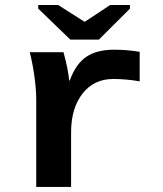

<svg xmlns="http://www.w3.org/2000/svg" viewBox="-20 -733 640 753"><path d="M527.8 -414.1Q473.1 -423.3 424.3 -423.3Q348.1 -423.3 303.5 -365.7Q258.8 -308.1 258.8 -213.9V0H122.1V-342.3Q122.1 -379.4 115.5 -429.7Q108.9 -480 96.7 -528.3H229Q246.6 -464.8 251.5 -417H253.4Q277.8 -483.4 319.3 -510.7Q360.8 -538.1 427.2 -538.1Q478 -538.1 527.8 -529.8ZM367.7 -577.6H255.9L129.9 -699.2V-713.4H208L311 -647.9H313L412.1 -713.4H489.7V-699.2Z"/></svg>

Font: Cousine
Style: Bold
Weight: 700
Monospace: yes
Designer: Steve Matteson
Foundry: Ascender Corporation
Version: Version 1.20